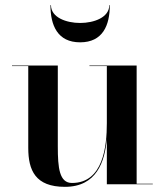

<svg xmlns="http://www.w3.org/2000/svg" viewBox="-20 -714 638 744"><path d="M177.5 -694H175.5C175.5 -615.5 203 -550 290.5 -550C378 -550 405.5 -615.5 405.5 -694H403.5C403.5 -646.5 344.5 -625 290.5 -625C236.5 -625 177.5 -646.5 177.5 -694ZM204 -460H26.5V-458H89.5V-141C89.5 -54 117 10 231.5 10C354.5 10 386.5 -88 394 -177V0H572V-2H509.5V-460H326.5V-458H394V-237C394 -147.5 380 -5 259 -5C210 -5 204 -63 204 -147Z"/></svg>

Font: Bodoni* 96pt Medium
Style: Regular
Weight: 500
Version: Version 2.3